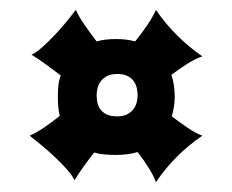

<svg xmlns="http://www.w3.org/2000/svg" viewBox="-20 -540 470 389"><path d="M258.8 -347.2Q258.8 -353.5 257.3 -360.8Q255.9 -368.2 251.5 -374.8Q247.1 -381.3 239 -385.7Q231 -390.1 217.8 -390.1Q204.6 -390.1 196.5 -385.7Q188.5 -381.3 183.8 -374.8Q179.2 -368.2 177.5 -360.8Q175.8 -353.5 175.8 -347.2Q175.8 -340.3 177.2 -332.8Q178.7 -325.2 183.1 -318.8Q187.5 -312.5 195.8 -308.3Q204.1 -304.2 217.8 -304.2Q230 -304.2 238 -308.6Q246.1 -313 250.7 -319.3Q255.4 -325.7 257.1 -333.3Q258.8 -340.8 258.8 -347.2ZM390.1 -425.8Q376.5 -421.4 360.1 -411.1Q343.8 -400.9 327.1 -388.2Q331.1 -377 332.5 -365.5Q334 -354 334 -344.2Q334 -324.7 328.1 -304.2Q344.7 -291.5 361.1 -280.5Q377.4 -269.5 390.1 -265.1Q334 -227.1 295.9 -170.9Q291.5 -183.6 281.2 -200Q271 -216.3 258.8 -231.9Q239.7 -226.1 214.8 -226.1Q202.1 -226.1 191.4 -227.1Q180.7 -228 170.9 -231Q158.7 -215.8 148.2 -200.9Q137.7 -186 130.9 -174.8Q126.5 -184.6 115 -197.5Q103.5 -210.4 89.8 -223.1Q76.2 -235.8 62.5 -247.1Q48.8 -258.3 40 -265.1Q52.7 -270.5 69.1 -281.5Q85.4 -292.5 101.1 -305.2Q98.6 -314.9 97.9 -325Q97.2 -335 97.2 -344.2Q97.2 -354 98.1 -365Q99.1 -376 103 -387.2Q87.4 -398.9 72 -410.2Q56.6 -421.4 43.9 -429.2Q53.7 -433.6 66.4 -445.1Q79.1 -456.5 92 -470.2Q105 -483.9 116 -497.6Q127 -511.2 133.8 -520Q139.2 -507.3 150.9 -490.2Q162.6 -473.1 175.8 -456.1Q184.1 -458.5 193.8 -459.7Q203.6 -460.9 214.8 -460.9Q226.1 -460.9 235.8 -459.7Q245.6 -458.5 253.9 -456.1Q267.6 -473.1 279.1 -490.2Q290.5 -507.3 295.9 -520Q314.5 -492.7 338.4 -468.8Q362.3 -444.8 390.1 -425.8Z"/></svg>

Font: Spicy Rice
Style: Regular
Weight: 400
Version: Version 1.000